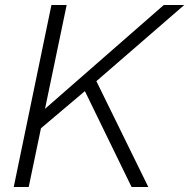

<svg xmlns="http://www.w3.org/2000/svg" viewBox="-20 -749 758 769"><path d="M507 0 320 -384 133 -226 151 -305 636 -729H718L366 -424L574 0ZM35 0 186 -729H247L95 0Z"/></svg>

Font: Mona Sans ExtraLight Light
Style: Italic
Weight: 300
Italic angle: -11.6951°
Version: Version 2.000